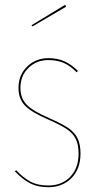

<svg xmlns="http://www.w3.org/2000/svg" viewBox="-20 -770 406 799"><path d="M304 -475 299 -469Q273 -496 245.5 -508Q218 -520 181 -520Q132 -520 98.5 -487.5Q65 -455 65 -404Q65 -361 91.5 -334Q118 -307 186 -278Q236 -256 263 -238Q290 -220 302.5 -195Q315 -170 315 -131Q315 -67 277.5 -29Q240 9 181 9Q136 9 104 -8Q72 -25 42 -57L47 -62Q77 -30 107 -14Q137 2 181 2Q237 2 272 -34Q307 -70 307 -131Q307 -169 295 -192.5Q283 -216 257.5 -233Q232 -250 182 -272Q112 -302 84.5 -330Q57 -358 57 -404Q57 -458 93 -493Q129 -528 181 -528Q219 -528 248 -515Q277 -502 304 -475ZM255 -742 115 -660 111 -665 251 -750Z"/></svg>

Font: Fira Sans Compressed Eight
Style: Regular
Weight: 100
Width: 1
Designer: bBox Type GmbH & Carrois Corporate GbR & Edenspiekermann AG
Foundry: bBox Type GmbH & Carrois Corporate GbR & Edenspiekermann AG
Version: Version 4.301